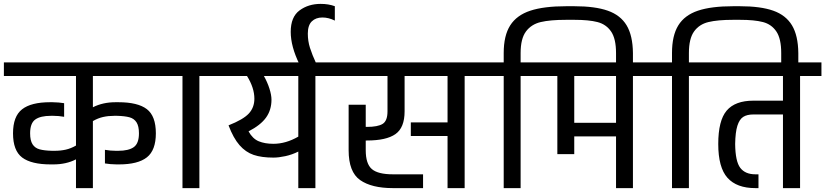

<svg xmlns="http://www.w3.org/2000/svg" viewBox="-30 -968 4247 988"><path d="M448 -577V-416Q499 -442 565 -442H579Q679 -442 725.5 -406.5Q772 -371 772 -282Q772 -195 726 -158.5Q680 -122 582 -122H570Q555 -122 538 -123.5Q521 -125 510 -127V-197Q538 -192 566 -192H578Q632 -192 658.5 -211Q685 -230 685 -282Q685 -319 672.5 -338.5Q660 -358 636 -364.5Q612 -371 572 -372H558Q527 -372 500.5 -366Q474 -360 448 -345V0H361V-148Q311 -122 244 -122H231Q131 -122 84 -157.5Q37 -193 37 -282Q37 -369 83.5 -405.5Q130 -442 228 -442H240Q255 -442 272 -440.5Q289 -439 300 -437V-367Q272 -372 244 -372H232Q178 -372 151.5 -353Q125 -334 125 -282Q125 -245 137.5 -225.5Q150 -206 174 -199.5Q198 -193 238 -192H251Q282 -192 308.5 -198Q335 -204 361 -219V-577H-10V-647H819V-577Z M1106 -577H996V0H909V-577H799V-647H1106Z M1703 -647V-577H1593V0H1505V-188Q1473 -172 1438.5 -164.5Q1404 -157 1377 -157Q1316 -157 1275 -171Q1234 -185 1202.5 -221Q1171 -257 1146 -323Q1222 -353 1250.5 -384Q1279 -415 1279 -460Q1279 -516 1241 -577H1086V-647ZM1505 -265V-577H1328Q1346 -545 1356.5 -512Q1367 -479 1367 -455Q1367 -402 1339 -363Q1311 -324 1249 -292Q1270 -254 1301.5 -241Q1333 -228 1377 -228Q1441 -228 1505 -265Z M1466 -804Q1466 -881 1511.5 -914.5Q1557 -948 1620 -948Q1661 -948 1693 -936V-862Q1661 -878 1629 -878Q1595 -878 1574.5 -858Q1554 -838 1554 -795Q1554 -757 1565 -722Q1576 -687 1599 -637H1511Q1466 -729 1466 -804Z M2471 -647V-577H2361V0H2273V-268H2084V-338H2273V-577H2052V-395Q2052 -311 2005 -278Q1958 -245 1858 -245H1852V-195Q1852 -125 1883.5 -98Q1915 -71 1992 -71H2147V0H1992Q1882 0 1823 -41.5Q1764 -83 1764 -195V-429H1852V-315H1858Q1914 -315 1939 -330.5Q1964 -346 1964 -395V-577H1683V-647Z M3227 -695V-608H3140V-695Q3140 -769 3114.5 -806Q3089 -843 3044.5 -854.5Q3000 -866 2925 -866H2884Q2801 -866 2752.5 -854.5Q2704 -843 2676.5 -806Q2649 -769 2649 -695V-647H2759V-577H2649V0H2562V-577H2451V-647H2562V-695Q2562 -785 2595.5 -837.5Q2629 -890 2699 -913Q2769 -936 2884 -936H2925Q3032 -936 3097.5 -913Q3163 -890 3194.5 -837.5Q3226 -785 3227 -695Z M3337 -647V-577H3227V0H3140V-266H2925V-175H2838V-577H2738V-647ZM3140 -336V-577H2925V-336Z M4078 -695V-608H3990V-695Q3990 -769 3965 -806Q3940 -843 3896 -854.5Q3852 -866 3777 -866H3743Q3663 -866 3615.5 -854.5Q3568 -843 3541.5 -806Q3515 -769 3515 -695V-647H3625V-577H3515V0H3428V-577H3317V-647H3428V-695Q3428 -785 3460.5 -837.5Q3493 -890 3561.5 -913Q3630 -936 3743 -936H3777Q3884 -936 3949 -913Q4014 -890 4045.5 -837.5Q4077 -785 4078 -695Z M4197 -647V-577H4087V0H3999V-379H3847Q3814 -379 3794.5 -366.5Q3775 -354 3764.5 -321Q3754 -288 3753 -227Q3754 -137 3779.5 -104Q3805 -71 3857 -71H3873V0H3857Q3761 0 3713.5 -53Q3666 -106 3666 -227Q3666 -348 3709.5 -399Q3753 -450 3847 -450H3999V-577H3604V-647Z"/></svg>

Font: Biryani
Style: Regular
Weight: 400
Designer: Dan Reynolds and Mathieu Reguer
Foundry: Dan Reynolds and Mathieu Reguer
Version: Version 1.004; ttfautohint (v1.1) -l 5 -r 5 -G 72 -x 0 -D la